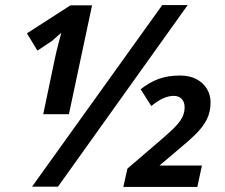

<svg xmlns="http://www.w3.org/2000/svg" viewBox="-20 -734 883 755"><path d="M106 0 618 -714H718L208 0ZM195 -500Q201 -529 208.5 -557.5Q216 -586 221 -605Q213 -598 202 -588.5Q191 -579 183 -572L127 -535L86 -603L257 -713H342L251 -285H150ZM465 1 481 -71 607 -179Q641 -208 663 -229.5Q685 -251 695.5 -270.5Q706 -290 706 -312Q706 -333 694.5 -345Q683 -357 663 -357Q643 -357 621 -347Q599 -337 575 -317L533 -383Q567 -410 603.5 -423.5Q640 -437 687 -437Q726 -437 753 -422.5Q780 -408 794 -384Q808 -360 808 -332Q808 -294 793.5 -265Q779 -236 751 -208Q723 -180 679 -144L607 -83H774L756 1Z"/></svg>

Font: Noto Sans Display SemiBold
Style: Italic
Weight: 600
Italic angle: -12°
Designer: Monotype Design Team
Foundry: Monotype Imaging Inc.
Version: Version 2.003